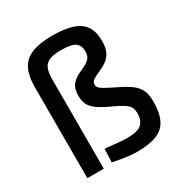

<svg xmlns="http://www.w3.org/2000/svg" viewBox="-171 -847 930 983"><g transform="rotate(-30 294.0 -355.5)"><path d="M356.2 10.9Q325.4 10.9 284.6 4.6Q243.9 -1.8 216.7 -7.3L220 -86.7Q239.5 -84.7 263.6 -82.1Q287.8 -79.5 310.5 -77.6Q333.2 -75.8 346.2 -75.8Q411.6 -75.8 434.1 -97.3Q456.7 -118.7 456.7 -157.8Q456.7 -181 449.2 -195.7Q441.6 -210.4 419.5 -224.6Q397.4 -238.7 354.5 -258Q310.9 -278 285.5 -296.2Q260.1 -314.4 249.6 -336.2Q239.1 -358.1 239.1 -388.1Q239.1 -430 258.3 -453.4Q277.6 -476.7 316.1 -492.7Q358.1 -510.9 371.2 -526.4Q384.3 -541.9 384.3 -566.6Q384.3 -603.8 361.4 -619.6Q338.6 -635.3 277.4 -635.3Q236 -635.3 211.5 -625.9Q186.9 -616.4 176.2 -593.5Q165.5 -570.7 165.5 -529.8V0H68.3V-536.5Q68.3 -605.5 89.8 -645.9Q111.2 -686.3 157.4 -704.2Q203.6 -722.1 277.4 -722.1Q348.6 -722.1 394.7 -706.9Q440.8 -691.8 462.9 -659Q485 -626.2 485 -572.9Q485 -536.4 475.5 -512.6Q466 -488.9 447.2 -473.4Q428.3 -458 398.8 -444.8Q362.9 -428.8 351.2 -419.8Q339.5 -410.8 339.5 -396.3Q339.5 -386.5 346 -378Q352.6 -369.4 372 -358.4Q391.5 -347.4 429.7 -328.5Q476 -306.7 504 -286.4Q532.1 -266.1 544.8 -239.8Q557.5 -213.6 557.5 -172.2Q557.5 -104.6 537.3 -64.2Q517.2 -23.8 473.2 -6.5Q429.2 10.9 356.2 10.9Z"/></g></svg>

Font: TitilliumWeb ExtraLight
Style: Regular
Weight: 400
Designer: Mohamed Gaber, Accademia di Belle Arti di Urbino and others
Foundry: Kief Type Foundry, Accademia di Belle Arti di Urbino and others
Version: Version 3.000; ttfautohint (v1.8.2)